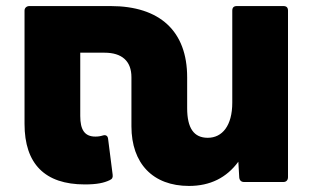

<svg xmlns="http://www.w3.org/2000/svg" viewBox="-20 -601 1038 634"><path d="M762 -581C752 -581 747 -576 747 -566V-262C747 -186 714 -146 666 -146C620 -146 598 -178 598 -244V-346C598 -498 508 -581 345 -581H77C68 -581 61 -575 61 -566V-192C61 -60 128 8 260 8C300 8 323 3 342 -6C351 -10 353 -15 352 -24L337 -142C336 -153 329 -156 321 -154C311 -151 304 -150 295 -150C259 -150 245 -173 245 -218V-427H325C383 -427 414 -399 414 -346V-184C414 -61 485 13 604 13C674 13 728 -14 767 -67L770 -15C771 -5 777 0 786 0H916C925 0 931 -6 931 -16V-566C931 -576 926 -581 916 -581Z"/></svg>

Font: LINE Seed Sans TH ExtraBold
Style: Regular
Weight: 800
Designer: Dalton Maag Ltd | Thai characters by Cadson Demak Co.,Ltd.
Foundry: Dalton Maag Ltd
Version: Version 1.003